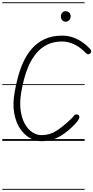

<svg xmlns="http://www.w3.org/2000/svg" viewBox="-25 -1246 826 1698"><path d="M340 2.5Q288.5 2.5 238.8 -25.8Q189 -54 152 -109.5Q115 -165 100.5 -246.2Q86 -327.5 105 -434Q116 -496 134 -564.5Q152 -633 181.5 -698Q211 -763 257 -815.8Q303 -868.5 369 -899.8Q435 -931 526.5 -931Q593 -931 655.2 -901Q717.5 -871 770 -815Q779.5 -806.5 781 -794.8Q782.5 -783 774.5 -775.5Q768 -767 757.2 -766Q746.5 -765 733.5 -777.5Q684 -829.5 630.5 -854.2Q577 -879 525 -879Q446.5 -879 389.5 -849.5Q332.5 -820 293.2 -771.2Q254 -722.5 228.2 -663.8Q202.5 -605 187.5 -545.2Q172.5 -485.5 163.5 -435Q147.5 -341.5 157.5 -270Q167.5 -198.5 195.2 -149.8Q223 -101 261.5 -76Q300 -51 341 -51Q415 -51 474.5 -89.5Q534 -128 594 -185.5Q617.5 -206 626.8 -220Q636 -234 650.5 -234Q662.5 -234 668.8 -229.2Q675 -224.5 677 -214Q678 -207.5 672.5 -194Q667 -180.5 641.5 -152.5Q579 -84 505.8 -40.8Q432.5 2.5 340 2.5ZM340 2.5Q288.5 2.5 238.8 -25.8Q189 -54 152 -109.5Q115 -165 100.5 -246.2Q86 -327.5 105 -434Q116 -496 134 -564.5Q152 -633 181.5 -698Q211 -763 257 -815.8Q303 -868.5 369 -899.8Q435 -931 526.5 -931Q593 -931 655.2 -901Q717.5 -871 770 -815Q779.5 -806.5 781 -794.8Q782.5 -783 774.5 -775.5Q768 -767 757.2 -766Q746.5 -765 733.5 -777.5Q684 -829.5 630.5 -854.2Q577 -879 525 -879Q446.5 -879 389.5 -849.5Q332.5 -820 293.2 -771.2Q254 -722.5 228.2 -663.8Q202.5 -605 187.5 -545.2Q172.5 -485.5 163.5 -435Q147.5 -341.5 157.5 -270Q167.5 -198.5 195.2 -149.8Q223 -101 261.5 -76Q300 -51 341 -51Q415 -51 474.5 -89.5Q534 -128 594 -185.5Q617.5 -206 626.8 -220Q636 -234 650.5 -234Q662.5 -234 668.8 -229.2Q675 -224.5 677 -214Q678 -207.5 672.5 -194Q667 -180.5 641.5 -152.5Q579 -84 505.8 -40.8Q432.5 2.5 340 2.5ZM555.5 -1054Q537 -1054 525.2 -1067.5Q513.5 -1081 513.5 -1101Q513.5 -1119 525 -1133Q536.5 -1147 555.5 -1147Q574 -1147 587 -1134.2Q600 -1121.5 600 -1101Q600 -1081.5 587.2 -1067.8Q574.5 -1054 555.5 -1054ZM-5 424.5H723.5V432.5H-5ZM-5 -16H723.5V0H-5ZM-5 -501.5H723.5V-493.5H-5ZM-5 -1226H723.5V-1218H-5Z"/></svg>

Font: Edu AU VIC WA NT Guides
Style: Regular
Weight: 400
Designer: Tina and Corey Anderson, Eben Sorkin, Mirko Velimirovic
Foundry: Google for Education
Version: Version 1.001